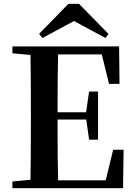

<svg xmlns="http://www.w3.org/2000/svg" viewBox="-20 -985 708 1005"><path d="M367.2 -875 202.1 -786.1 184.6 -807.6 337.9 -964.8H393.6L547.9 -807.6L532.2 -786.1ZM572.3 -201.2H627L624 0H44.9V-35.2L139.6 -43.9Q141.6 -142.6 141.6 -345.7V-394.5Q141.6 -596.7 139.6 -697.3L44.9 -706.1V-742.2H603.5L605.5 -545.9H550.8L512.7 -700.2H284.2Q281.2 -602.5 281.2 -397.5H430.7L446.3 -505.9H493.2V-253.9H446.3L431.6 -359.4H281.2Q281.2 -142.6 284.2 -41H533.2Z"/></svg>

Font: GenRyuMin TW TTF Bold
Style: Regular
Weight: 700
Version: Version 1.300